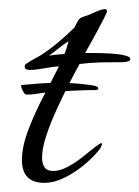

<svg xmlns="http://www.w3.org/2000/svg" viewBox="-20 -400 305 420"><path d="M77 0Q28 0 28 -50Q28 -80 42.5 -117.5Q57 -155 76.5 -192Q96 -229 109 -255Q95 -254 76.5 -250.5Q58 -247 45 -247Q41 -247 37.5 -248.5Q34 -250 34 -254Q34 -260 40 -262Q47 -267 54.5 -271Q62 -275 69 -279Q89 -292 107.5 -307.5Q126 -323 143 -340Q147 -348 150.5 -354.5Q154 -361 164 -364Q172 -366 187 -373Q202 -380 209 -380Q214 -380 214 -376Q214 -373 207.5 -360Q201 -347 192 -330.5Q183 -314 175.5 -300.5Q168 -287 166 -284Q172 -284 187.5 -284Q203 -284 221 -283Q239 -282 252 -279Q265 -276 265 -271Q265 -267 259.5 -265.5Q254 -264 248 -264Q224 -264 200.5 -263.5Q177 -263 154 -260Q144 -242 130.5 -215.5Q117 -189 103.5 -159.5Q90 -130 81 -102.5Q72 -75 72 -55Q72 -42 77.5 -34Q83 -26 97 -26Q111 -26 128 -35Q145 -44 160.5 -56.5Q176 -69 187.5 -78Q199 -87 202 -87Q203 -87 203 -86.5Q203 -86 203 -86Q203 -82 200.5 -77.5Q198 -73 196 -71Q183 -55 163 -38.5Q143 -22 120.5 -11Q98 0 77 0ZM87 -278Q96 -280 104.5 -280.5Q113 -281 121 -282Q124 -289 126 -296Q128 -303 130 -310Q119 -303 108.5 -294.5Q98 -286 87 -278ZM38 -193Q34 -193 30 -201Q26 -209 26 -213L27 -214Q47 -216 68 -217.5Q89 -219 109 -219Q114 -219 127.5 -218.5Q141 -218 156.5 -216.5Q172 -215 183.5 -213Q195 -211 195 -207Q195 -203 189 -203Q163 -203 137 -201.5Q111 -200 85 -198Q73 -197 61.5 -195Q50 -193 38 -193Z"/></svg>

Font: Bonheur Royale
Style: Regular
Weight: 400
Designer: Robert E. Leuschke
Foundry: Robert E. Leuschke
Version: Version 1.010; ttfautohint (v1.8.3)